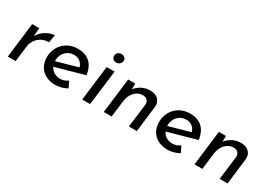

<svg xmlns="http://www.w3.org/2000/svg" viewBox="4 -1285 2760 1972"><g transform="rotate(30 1384.0 -299.0)"><path d="M182 -314Q211 -367 264 -398.5Q317 -430 365 -431L349 -338Q304 -340 265 -320Q226 -300 201.5 -264.5Q177 -229 172 -189L149 0H56L106 -414H190Z M725 -101 760 -29Q729 -11 693.5 -1Q658 9 624 9Q525 9 465.5 -46.5Q406 -102 406 -201Q406 -257 433.5 -310Q461 -363 515.5 -396.5Q570 -430 645 -430Q726 -430 781 -385Q836 -340 852 -238L513 -143Q530 -107 562.5 -88.5Q595 -70 634 -70Q679 -70 725 -101ZM499 -211V-201L750 -272Q739 -310 710 -333Q681 -356 642 -356Q599 -356 566.5 -336Q534 -316 516.5 -283Q499 -250 499 -211Z M1083 -414 1032 0H938L989 -414ZM1055 -607Q1076 -607 1092.5 -594.5Q1109 -582 1109 -560Q1109 -536 1092 -519.5Q1075 -503 1050 -503Q1028 -504 1012.5 -516.5Q997 -529 997 -551Q997 -574 1013.5 -590.5Q1030 -607 1055 -607Z M1624 -321Q1624 -311 1623 -306L1586 0H1492L1526 -274Q1529 -309 1511 -329.5Q1493 -350 1455 -350Q1400 -350 1359.5 -306Q1319 -262 1311 -194L1287 0H1194L1244 -414H1328L1327 -345Q1356 -384 1401 -407Q1446 -430 1501 -430Q1557 -430 1590.5 -400Q1624 -370 1624 -321Z M2056 -101 2091 -29Q2060 -11 2024.5 -1Q1989 9 1955 9Q1856 9 1796.5 -46.5Q1737 -102 1737 -201Q1737 -257 1764.5 -310Q1792 -363 1846.5 -396.5Q1901 -430 1976 -430Q2057 -430 2112 -385Q2167 -340 2183 -238L1844 -143Q1861 -107 1893.5 -88.5Q1926 -70 1965 -70Q2010 -70 2056 -101ZM1830 -211V-201L2081 -272Q2070 -310 2041 -333Q2012 -356 1973 -356Q1930 -356 1897.5 -336Q1865 -316 1847.5 -283Q1830 -250 1830 -211Z M2700 -321Q2700 -311 2699 -306L2662 0H2568L2602 -274Q2605 -309 2587 -329.5Q2569 -350 2531 -350Q2476 -350 2435.5 -306Q2395 -262 2387 -194L2363 0H2270L2320 -414H2404L2403 -345Q2432 -384 2477 -407Q2522 -430 2577 -430Q2633 -430 2666.5 -400Q2700 -370 2700 -321Z"/></g></svg>

Font: Josefin Sans
Style: Italic
Weight: 400
Italic angle: -7°
Designer: Santiago Orozco
Foundry: Typemade
Version: Version 2.000